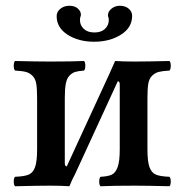

<svg xmlns="http://www.w3.org/2000/svg" viewBox="-20 -645 642 667"><path d="M211.9 -66.9 359.9 -388.2Q378.4 -428.7 379.9 -433.1Q408.2 -431.2 448.2 -431.2Q486.8 -431.2 568.8 -433.1Q573.2 -428.7 573.2 -416.5Q573.2 -404.3 568.8 -399.9Q543.5 -398.4 530.8 -395Q518.1 -391.6 508.1 -381.6Q498 -371.6 495.1 -353.8Q492.2 -335.9 492.2 -304.2V-126Q492.2 -84 499.3 -64.5Q506.3 -44.9 521 -38.6Q535.6 -32.2 568.8 -30.8Q573.2 -26.4 573.2 -14.4Q573.2 -2.4 568.8 2Q488.8 0 448.2 0Q375 0 329.1 2Q324.7 -2.4 324.7 -14.4Q324.7 -26.4 329.1 -30.8Q355.5 -32.2 368.4 -38.3Q381.3 -44.4 388.7 -64.7Q396 -85 396 -126V-351.1Q396 -362.8 389.2 -362.8L241.2 -41Q230.5 -21.5 221.2 2Q192.9 0 152.8 0Q112.3 0 32.2 2Q27.8 -2.4 27.8 -14.4Q27.8 -26.4 32.2 -30.8Q65.4 -32.2 80.1 -38.6Q94.7 -44.9 101.8 -64.5Q108.9 -84 108.9 -126V-304.2Q108.9 -335.9 106 -353.8Q103 -371.6 93 -381.6Q83 -391.6 70.3 -395Q57.6 -398.4 32.2 -399.9Q27.8 -404.3 27.8 -416.5Q27.8 -428.7 32.2 -433.1Q110.4 -431.2 152.8 -431.2Q226.1 -431.2 272 -433.1Q276.4 -428.7 276.4 -416.5Q276.4 -404.3 272 -399.9Q252 -398.4 241 -395Q230 -391.6 220.9 -381.8Q211.9 -372.1 208.5 -353.5Q205.1 -335 205.1 -304.2V-79.1Q205.1 -66.9 211.9 -66.9ZM439 -589.8Q439 -548.8 399.9 -524.4Q360.8 -500 307.1 -500Q252.9 -500 214.8 -524.4Q176.8 -548.8 176.8 -588.9Q176.8 -604 189.7 -614.5Q202.6 -625 221.2 -625Q239.3 -625 250.2 -615.5Q261.2 -606 261.2 -592.8Q261.2 -591.3 258.8 -584Q257.8 -581.1 257.8 -575.2Q257.8 -557.1 271 -544.7Q284.2 -532.2 308.1 -532.2Q331.5 -532.2 344.7 -544.7Q357.9 -557.1 357.9 -575.2Q357.9 -581.1 356.9 -584Q355 -587.9 355 -591.8Q355 -605 367.4 -615Q379.9 -625 396 -625Q415 -625 427 -615Q439 -605 439 -589.8Z"/></svg>

Font: Common Serif Medium
Style: Regular
Weight: 500
Designer: Philipp H. Poll, Khaled Hosny
Foundry: Stefan Peev, Context Ltd.
Version: Version 1.026